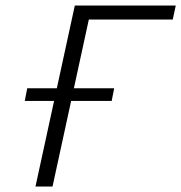

<svg xmlns="http://www.w3.org/2000/svg" viewBox="-20 -678 659 698"><path d="M109 0 252 -658H314L171 0ZM269 -607 281 -658H619L608 -607ZM70 -311 79 -357H395L386 -311Z"/></svg>

Font: Ysabeau Office Light
Style: Italic
Weight: 300
Italic angle: -12°
Designer: Christian Thalmann (Catharsis Fonts)
Version: Version 2.001;gftools[0.9.30]; featfreeze: tnum,lnum,ss02